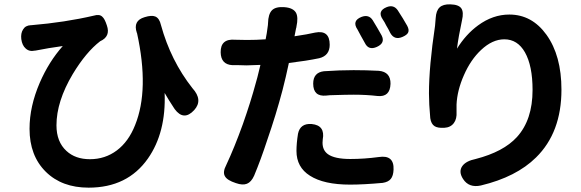

<svg xmlns="http://www.w3.org/2000/svg" viewBox="-20 -813 2673 884"><path d="M388 51Q265 51 191 -22Q116 -96 116 -220Q116 -323 163 -432Q205 -529 269 -601Q203 -592 143 -580Q142 -580 141 -580Q115 -574 98 -590Q82 -604 78 -633Q75 -660 86 -677Q97 -696 122 -697Q123 -697 124 -697Q279 -710 412 -741Q438 -749 451 -736Q462 -727 472 -696Q490 -645 441 -623Q376 -573 315 -472Q240 -346 240 -236Q240 -160 286 -118Q327 -80 394 -80Q464 -80 518 -120.5Q572 -161 602 -237Q668 -400 611 -660Q611 -661 610 -662Q591 -718 646 -734Q678 -744 695 -737Q714 -729 721 -698Q766 -534 866 -407Q916 -352 874 -306Q826 -254 784 -311Q755 -355 738 -385Q745 -203 661 -83Q567 51 388 51Z M1066 30Q1026 17 1016 -1Q1004 -20 1022 -54Q1059 -133 1098 -241Q1135 -346 1158 -432Q1160 -440 1165 -457Q1175 -495 1179 -514Q1177 -514 1173 -514Q1133 -512 1115 -512Q1102 -512 1080 -513Q1060 -513 1050 -513Q997 -516 996 -572Q995 -636 1063 -630Q1081 -629 1117 -629Q1160 -629 1203 -632Q1209 -661 1212 -687Q1214 -699 1214 -706Q1215 -748 1232 -765.5Q1249 -783 1289.5 -780Q1330 -777 1343 -754Q1354 -733 1345 -691Q1345 -690 1344.5 -687Q1344 -684 1343 -682L1336 -646Q1397 -655 1431 -663Q1498 -676 1498 -607Q1498 -557 1450 -545Q1393 -533 1310 -523Q1296 -457 1281 -399Q1251 -285 1210 -167Q1181 -78 1150 -4Q1137 25 1117 33Q1097 41 1066 30ZM1592 37Q1471 37 1407 -4Q1345 -43 1345 -118Q1345 -153 1352 -197Q1362 -246 1415 -242Q1478 -236 1466 -171Q1465 -165 1465 -156Q1465 -121 1490 -103Q1521 -81 1593 -81Q1657 -81 1724 -90Q1795 -101 1792 -32Q1791 -4 1779.5 10.5Q1768 25 1742 29Q1654 37 1592 37ZM1718 -371Q1667 -377 1609 -377Q1575 -377 1513 -375Q1508 -375 1497.5 -374.5Q1487 -374 1482 -373Q1422 -367 1422 -428Q1422 -479 1471 -485Q1543 -490 1608 -490Q1666 -490 1724 -487Q1779 -482 1778 -427Q1776 -365 1718 -371ZM1660 -615Q1658 -618 1655 -624Q1646 -641 1641 -649Q1636 -659 1626 -677Q1599 -717 1644 -735Q1678 -748 1696 -720Q1703 -709 1717 -685Q1731 -661 1737 -650Q1755 -615 1715 -597Q1677 -580 1660 -615ZM1777 -661Q1769 -678 1758 -696Q1756 -701 1750.5 -710.5Q1745 -720 1742 -724Q1716 -762 1760 -780Q1792 -793 1811 -766Q1836 -728 1855 -694Q1865 -675 1859 -663Q1854 -652 1833 -643Q1796 -627 1777 -661Z M2112 11Q2090 -23 2109 -49Q2126 -72 2170 -81Q2298 -114 2360 -182Q2432 -261 2432 -399Q2432 -510 2397 -572Q2363 -632 2302 -632Q2247 -632 2195 -583Q2147 -538 2116 -467Q2085 -397 2082 -332Q2082 -315 2082 -298Q2084 -266 2070 -247Q2055 -226 2025 -224.5Q1995 -223 1981 -232Q1965 -242 1961 -269Q1955 -335 1955 -383Q1955 -507 1983 -694Q1985 -712 1986 -730Q1988 -764 2004 -779Q2020 -794 2053 -793Q2092 -792 2104 -774.5Q2116 -757 2107 -719Q2091 -645 2084 -589Q2125 -655 2181 -696Q2249 -746 2325 -746Q2429 -746 2496 -653Q2565 -557 2565 -400Q2565 -203 2448 -88Q2357 2 2194 41Q2139 53 2112 11Z"/></svg>

Font: GenSenRounded TW B
Style: Regular
Weight: 700
Version: Version 1.501;PS 1;hotconv 16.6.51;makeotf.lib2.5.65220